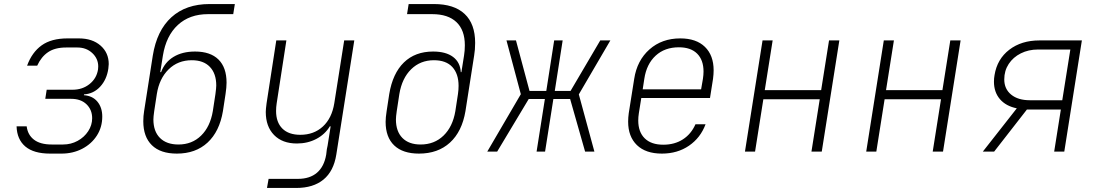

<svg xmlns="http://www.w3.org/2000/svg" viewBox="-20 -750 5440 950"><path d="M228 10Q147 10 105.5 -25Q64 -60 62 -125H112Q117 -83 148 -59Q179 -35 236 -35H292Q331 -35 364 -53Q397 -71 416.5 -101Q436 -131 436 -165Q436 -207 408 -234Q380 -261 332 -261H204L211 -306H339Q388 -306 423 -334Q458 -362 465 -406Q466 -411 466 -421Q466 -460 436.5 -487.5Q407 -515 363 -515H307Q252 -515 218 -492Q184 -469 164 -425H114Q138 -491 186 -525.5Q234 -560 314 -560H370Q437 -560 477.5 -524.5Q518 -489 518 -433Q518 -426 516 -410Q508 -356 475.5 -321Q443 -286 396 -283L395 -279Q438 -276 462 -247Q486 -218 486 -173Q486 -121 459.5 -79.5Q433 -38 387 -14Q341 10 284 10Z M773 -393H777Q795 -442 838.5 -468.5Q882 -495 945 -495Q1021 -495 1061 -455.5Q1101 -416 1101 -341Q1101 -318 1096 -285L1083 -200Q1066 -99 1007 -44.5Q948 10 855 10Q774 10 731.5 -31.5Q689 -73 689 -150Q689 -176 693 -200L736 -475Q756 -599 828 -664.5Q900 -730 1017 -730H1142L1134 -680H1009Q918 -680 860 -626.5Q802 -573 786 -475ZM756 -285 743 -200Q739 -172 739 -159Q739 -100 771.5 -67.5Q804 -35 863 -35Q930 -35 975 -79Q1020 -123 1033 -200L1046 -285Q1050 -315 1050 -327Q1050 -386 1018.5 -419Q987 -452 929 -452Q860 -452 814 -406.5Q768 -361 756 -285Z M1683 -550H1733L1644 15Q1631 97 1580.5 138.5Q1530 180 1446 180H1301L1309 135H1454Q1513 135 1548.5 104.5Q1584 74 1594 15Q1597 -16 1601 -30L1616 -125H1612Q1588 -85 1545 -62.5Q1502 -40 1449 -40Q1377 -40 1336 -82Q1295 -124 1295 -196Q1295 -209 1299 -239L1347 -550H1397L1349 -239Q1346 -220 1346 -201Q1346 -145 1377 -114Q1408 -83 1466 -83Q1533 -83 1577.5 -124Q1622 -165 1634 -239Z M2127 -730Q2227 -730 2279 -681Q2331 -632 2331 -538Q2331 -504 2326 -475L2283 -200Q2266 -99 2206.5 -44.5Q2147 10 2053 10Q1973 10 1930.5 -30.5Q1888 -71 1888 -147Q1888 -168 1893 -200L1906 -285Q1923 -387 1978.5 -441Q2034 -495 2123 -495Q2186 -495 2221.5 -468.5Q2257 -442 2260 -393H2263L2276 -475Q2280 -499 2280 -526Q2280 -601 2238.5 -640.5Q2197 -680 2119 -680H1994L2002 -730ZM2246 -285Q2249 -306 2249 -325Q2249 -385 2218 -418.5Q2187 -452 2127 -452Q2060 -452 2014.5 -407.5Q1969 -363 1956 -285L1943 -200Q1939 -172 1939 -159Q1939 -100 1971 -67.5Q2003 -35 2061 -35Q2129 -35 2174.5 -79Q2220 -123 2233 -200Z M2440 0H2391L2557 -284L2486 -550H2533L2600 -300H2683L2722 -550H2764L2725 -300H2803L2950 -550H3000L2844 -283L2921 0H2875L2801 -260H2718L2677 0H2635L2676 -260H2596Z M3511 -402Q3511 -383 3508 -360L3493 -265H3153L3141 -190Q3138 -171 3138 -154Q3138 -97 3170 -65.5Q3202 -34 3262 -34Q3318 -34 3359 -60.5Q3400 -87 3421 -135H3471Q3446 -68 3389 -29Q3332 10 3255 10Q3175 10 3131.5 -32Q3088 -74 3088 -148Q3088 -168 3091 -190L3118 -360Q3132 -451 3193.5 -505.5Q3255 -560 3346 -560Q3425 -560 3468 -518Q3511 -476 3511 -402ZM3160 -308H3449L3458 -360Q3461 -380 3461 -396Q3461 -453 3429.5 -484.5Q3398 -516 3339 -516Q3269 -516 3224 -474.5Q3179 -433 3168 -360Z M3716 0H3666L3753 -550H3803L3764 -304H4043L4082 -550H4133L4046 0H3995L4036 -259H3757Z M4316 0H4266L4353 -550H4403L4364 -304H4643L4682 -550H4733L4646 0H4595L4636 -259H4357Z M5011 -214Q4957 -225 4927.5 -259.5Q4898 -294 4898 -346Q4898 -363 4901 -379Q4914 -458 4974 -504Q5034 -550 5123 -550H5333L5246 0H5196L5229 -208H5061L4899 0H4843ZM5236 -254 5276 -505H5116Q5069 -505 5031 -486Q4993 -467 4971 -433.5Q4949 -400 4949 -357Q4949 -310 4983 -282Q5017 -254 5076 -254Z"/></svg>

Font: JetBrains Mono Extra Light
Style: Italic
Weight: 200
Italic angle: -9°
Monospace: yes
Designer: Philipp Nurullin, Konstantin Bulenkov
Foundry: JetBrains
Version: 2.002